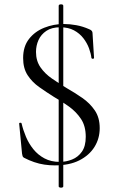

<svg xmlns="http://www.w3.org/2000/svg" viewBox="-20 -746 533 880"><path d="M231 12Q207 12 183.5 8.5Q160 5 136.5 -3Q113 -11 90 -23Q85 -26 83.5 -30.5Q82 -35 81 -42L68 -178Q67 -183 72.5 -183.5Q78 -184 79 -180Q86 -150 99 -119Q112 -88 133 -62Q154 -36 184 -20Q214 -4 254 -4Q283 -4 310.5 -15Q338 -26 355.5 -51Q373 -76 373 -119Q373 -168 351.5 -200.5Q330 -233 297 -257Q264 -281 227 -302Q192 -324 159.5 -347Q127 -370 106.5 -401.5Q86 -433 86 -480Q86 -533 113 -567.5Q140 -602 183 -619Q226 -636 272 -636Q300 -636 330 -630.5Q360 -625 389 -612Q397 -609 400.5 -604.5Q404 -600 404 -595L411 -481Q411 -477 406 -476.5Q401 -476 399 -480Q397 -500 388 -524.5Q379 -549 362 -571Q345 -593 319 -607Q293 -621 256 -621Q217 -621 192.5 -604.5Q168 -588 156.5 -562.5Q145 -537 145 -508Q145 -467 165.5 -437.5Q186 -408 218 -386Q250 -364 286 -342Q323 -321 357.5 -297Q392 -273 414.5 -240Q437 -207 437 -159Q437 -111 413 -72.5Q389 -34 343.5 -11Q298 12 231 12ZM249 108V-719Q249 -724 254.5 -725.5Q260 -727 265 -725.5Q270 -724 270 -719V108Q270 112 265 113.5Q260 115 254.5 113.5Q249 112 249 108Z"/></svg>

Font: Cormorant Infant Light
Style: Regular
Weight: 400
Version: Version 4.001